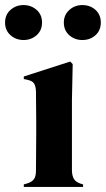

<svg xmlns="http://www.w3.org/2000/svg" viewBox="-72 -738 418 758"><path d="M22 -10 36 -14Q55 -20 62.5 -31.5Q70 -43 70 -64L71 -210V-258L70 -377Q69 -399 62 -409Q55 -419 36 -423L22 -426V-436L205 -495L215 -485L212 -343V-210V-63Q213 -42 220.5 -30.5Q228 -19 246 -13L256 -10V0H22ZM-52 -649Q-52 -680 -30.5 -699Q-9 -718 21 -718Q51 -718 72.5 -699Q94 -680 94 -649Q94 -618 72.5 -599Q51 -580 21 -580Q-9 -580 -30.5 -599Q-52 -618 -52 -649ZM180 -649Q180 -679 201.5 -698.5Q223 -718 253 -718Q284 -718 305 -699Q326 -680 326 -649Q326 -618 305 -599Q284 -580 253 -580Q223 -580 201.5 -599Q180 -618 180 -649Z"/></svg>

Font: DeepMind Serif Display
Style: Regular
Weight: 800
Designer: Frank Grießhammer / Modifications: Colophon Foundry
Foundry: Colophon Foundry
Version: Version 5.002